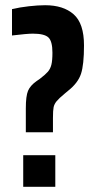

<svg xmlns="http://www.w3.org/2000/svg" viewBox="-20 -716 374 736"><path d="M120 -405 133 -414Q154 -430 163.5 -441Q173 -452 177 -468Q181 -484 181 -514Q181 -558 165.5 -572.5Q150 -587 106 -587Q84 -587 26 -580V-681Q55 -688 90.5 -692Q126 -696 153 -696Q223 -696 262.5 -661Q302 -626 302 -542Q302 -468 290.5 -433Q279 -398 241 -368L229 -358Q206 -339 197 -328Q188 -317 185.5 -305Q183 -293 183 -264V-209H79V-301Q79 -348 87.5 -368Q96 -388 120 -405ZM69 -121H192V0H69Z"/></svg>

Font: Saira ExtraCondensed
Style: Bold
Weight: 700
Width: 2
Designer: Hector Gatti with collaboration of the Omnibus-Type team
Foundry: Omnibus-Type
Version: Version 0.072; ttfautohint (v1.8)